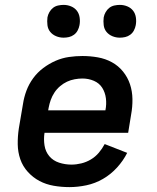

<svg xmlns="http://www.w3.org/2000/svg" viewBox="-20 -757 640 785"><path d="M264 8Q231 8 199.5 2.5Q168 -3 141.5 -17Q115 -31 94 -54Q73 -77 63 -106Q53 -135 52.5 -167Q52 -199 57 -232L74 -332Q78 -359 88 -386Q98 -413 115.5 -437Q133 -461 157 -479Q181 -497 207.5 -508.5Q234 -520 262 -524Q290 -528 317 -528Q349 -528 380 -522.5Q411 -517 437.5 -502.5Q464 -488 483 -464.5Q502 -441 511.5 -412.5Q521 -384 521.5 -352Q522 -320 516 -288L504 -214H162Q158 -188 162 -162.5Q166 -137 181.5 -118.5Q197 -100 221.5 -92Q246 -84 272 -84Q292 -84 312.5 -89Q333 -94 351.5 -105Q370 -116 384 -132.5Q398 -149 408 -168L500 -132Q484 -100 458.5 -72Q433 -44 401 -25.5Q369 -7 333.5 0.5Q298 8 264 8ZM177 -306H411Q416 -331 413 -355Q410 -379 398 -398Q386 -417 364 -426.5Q342 -436 317 -436Q302 -436 285.5 -433Q269 -430 254 -423Q239 -416 225.5 -404.5Q212 -393 202.5 -378.5Q193 -364 187.5 -348.5Q182 -333 179 -317ZM470 -603Q454 -603 439.5 -609Q425 -615 415.5 -626.5Q406 -638 404 -654Q402 -670 404 -686Q406 -697 412 -707.5Q418 -718 427 -725Q436 -732 447.5 -734.5Q459 -737 470 -737Q486 -737 500.5 -731Q515 -725 524 -713.5Q533 -702 535.5 -686Q538 -670 535 -654Q533 -643 527.5 -632.5Q522 -622 512.5 -615Q503 -608 492 -605.5Q481 -603 470 -603ZM240 -603Q224 -603 209.5 -609Q195 -615 185.5 -626.5Q176 -638 174 -654Q172 -670 174 -686Q176 -697 182 -707.5Q188 -718 197 -725Q206 -732 217.5 -734.5Q229 -737 240 -737Q256 -737 270.5 -731Q285 -725 294 -713.5Q303 -702 305.5 -686Q308 -670 305 -654Q303 -643 297.5 -632.5Q292 -622 282.5 -615Q273 -608 262 -605.5Q251 -603 240 -603Z"/></svg>

Font: Iosevka Aile Semibold
Style: Italic
Weight: 600
Italic angle: -9°
Designer: Belleve Invis
Foundry: Belleve Invis
Version: Version 31.1.0; ttfautohint (v1.8.4)